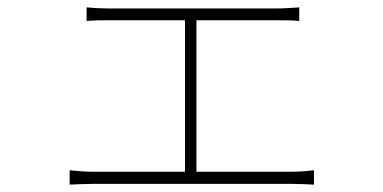

<svg xmlns="http://www.w3.org/2000/svg" viewBox="-20 -513 1040 521"><path d="M832 -51C813 -49 794 -47 774 -47H513V-458H734C754 -458 775 -458 792 -456V-493C774 -492 753 -490 728 -490H274C264 -490 236 -491 215 -493V-456C233 -458 260 -458 272 -458H482V-47H231C212 -47 190 -49 169 -51V-12C191 -13 212 -14 231 -14H774C788 -14 813 -13 832 -12V-51Z"/></svg>

Font: Glow Sans SC Normal ExtraLight
Style: Regular
Weight: 200
Designer: Ryoko NISHIZUKA (kana, bopomofo & ideographs); Paul D. Hunt (Latin, Greek & Cyrillic); Sandoll Communications, Soo-young
Version: Version 0.93